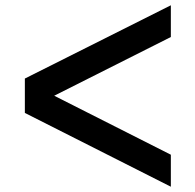

<svg xmlns="http://www.w3.org/2000/svg" viewBox="-20 -732 739 726"><path d="M626 -592V-712L74 -435V-305L626 -26V-147L185 -370Z"/></svg>

Font: Oakes Bold
Style: Regular
Weight: 700
Designer: Samuel Oakes
Foundry: Samuel Oakes
Version: Version 1.003;PS 001.003;hotconv 1.0.88;makeotf.lib2.5.64775